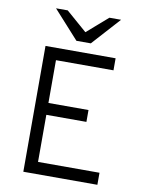

<svg xmlns="http://www.w3.org/2000/svg" viewBox="-98 -983 812 1052"><g transform="rotate(10 308.0 -456.5)"><path d="M106 0V-700H496V-633H176V-395H399V-329H176V-67H518V0ZM268 -757 127 -913H192L308 -812L424 -913H489L348 -757Z"/></g></svg>

Font: Overpass Mono Light Light
Style: Regular
Weight: 300
Monospace: yes
Version: Version 4.000